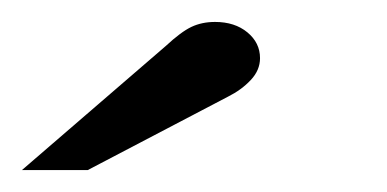

<svg xmlns="http://www.w3.org/2000/svg" viewBox="-30 -695 353 175"><path d="M178 -607 50 -540H-10L121 -653Q135 -666 144.5 -670.5Q154 -675 166 -675Q184 -675 195.5 -665.5Q207 -656 207 -642Q207 -631 198.5 -622Q190 -613 178 -607Z"/></svg>

Font: Jura
Style: Bold
Weight: 700
Designer: Ed Merritt
Foundry: Ten by Twenty
Version: Version 1.007